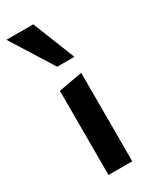

<svg xmlns="http://www.w3.org/2000/svg" viewBox="-195 -761 655 812"><g transform="rotate(-30 132.5 -355.5)"><path d="M79 0V-411L195 -432V0ZM120 -505 -9 -711H122L204 -505Z"/></g></svg>

Font: Ysabeau
Style: Bold
Weight: 700
Designer: Christian Thalmann (Catharsis Fonts)
Version: Version 2.000;gftools[0.9.27.dev2+g8671c4b]